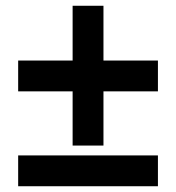

<svg xmlns="http://www.w3.org/2000/svg" viewBox="-20 -646 611 666"><path d="M231.9 -141.1H338.9V-329.1H527.8V-436H338.9V-626H231.9V-436H43V-329.1H231.9ZM527.8 0V-106.9H43V0Z"/></svg>

Font: Open Sans bold
Style: Bold
Weight: 700
Foundry: Ascender Corporation
Version: Version 1.100;PS 001.100;hotconv 1.0.88;makeotf.lib2.5.64775